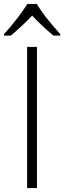

<svg xmlns="http://www.w3.org/2000/svg" viewBox="-36 -951 324 971"><path d="M-15.6 -771H18.6C55.2 -801.3 91.3 -835 126.5 -872.1C158.7 -837.4 194.8 -803.7 234.4 -771H268.6V-778.8C211.9 -841.3 172.4 -892.1 150.4 -931.2H102.5C75.7 -887.7 24.9 -822.3 -15.6 -778.8ZM150.9 0V-713.9H101.1V0Z"/></svg>

Font: Open Sans 300
Style: Regular
Weight: 300
Foundry: Ascender Corporation
Version: Version 1.100;PS 001.100;hotconv 1.0.88;makeotf.lib2.5.64775